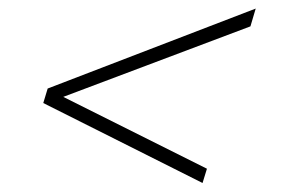

<svg xmlns="http://www.w3.org/2000/svg" viewBox="-20 -474 640 437"><path d="M451 -90 441 -57.5 78.5 -239.5 88.5 -272.5 562 -454.5 550 -414 124 -253.5Z"/></svg>

Font: Newsreader Caption ExtraLight
Style: Italic
Weight: 275
Italic angle: -17°
Designer: Hugues Gentile
Foundry: Production Type
Version: Version 1.001